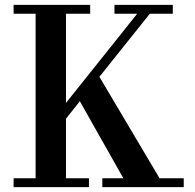

<svg xmlns="http://www.w3.org/2000/svg" viewBox="-20 -770 802 790"><path d="M36 -36.5V0H346V-36.5H251.5V-281.5L308.5 -353.5L487.5 -36.5H401V0H736V-36.5H636.5L389 -454L596.5 -713.5H691V-750H451V-713.5H544.5L251.5 -346.5V-713.5H351V-750H36V-713.5H126.5V-36.5Z"/></svg>

Font: Bodoni* 06pt Medium
Style: Regular
Weight: 500
Version: Version 2.3